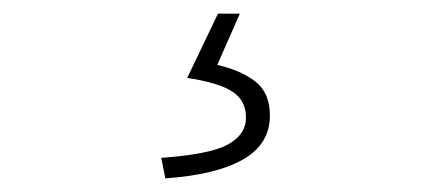

<svg xmlns="http://www.w3.org/2000/svg" viewBox="-20 -22 626 281"><path d="M222 239 216 209Q287 204 313.5 189.5Q340 175 340 150Q340 125 320 112Q300 99 254 92L299 -2H331L298 73Q333 81 354 97.5Q375 114 375 147Q375 189 335.5 211.5Q296 234 222 239Z"/></svg>

Font: Source Han Sans SC ExtraLight
Style: Regular
Weight: 250
Designer: Ryoko NISHIZUKA 西塚涼子 (kana, bopomofo & ideographs); Paul D. Hunt (Latin, Greek & Cyrillic); Sandoll Communications 산돌커뮤니
Foundry: Adobe
Version: Version 2.004;hotconv 1.0.118;makeotfexe 2.5.65603